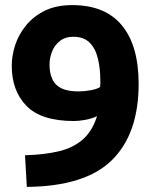

<svg xmlns="http://www.w3.org/2000/svg" viewBox="-20 -730 604 752"><path d="M85 2 78 -122Q154 -124 210.5 -137.5Q267 -151 304.5 -184Q342 -217 360 -275Q339 -265 313.5 -260.5Q288 -256 270 -256Q141 -256 83.5 -315.5Q26 -375 26 -472Q26 -512 39.5 -553.5Q53 -595 82 -630.5Q111 -666 155.5 -688Q200 -710 263 -710Q392 -710 457.5 -630.5Q523 -551 523 -402Q523 -206 418.5 -103Q314 0 85 2ZM287 -372Q310 -372 335 -376.5Q360 -381 372 -389Q373 -397 373 -401.5Q373 -406 373 -413Q373 -461 363.5 -500.5Q354 -540 331 -563Q308 -586 267 -586Q235 -586 214 -569Q193 -552 183.5 -527Q174 -502 174 -478Q174 -424 200.5 -398Q227 -372 287 -372Z"/></svg>

Font: Ubuntu Sans ExtraBold
Style: Regular
Weight: 800
Designer: Dalton Maag Ltd
Foundry: Dalton Maag Ltd
Version: Version 1.006; ttfautohint (v1.8.4.7-5d5b)